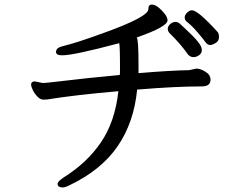

<svg xmlns="http://www.w3.org/2000/svg" viewBox="-20 -759 1040 840"><path d="M827 -509Q813 -509 803 -520Q770 -567 722 -614Q714 -622 714 -633Q714 -644 724.5 -653.5Q735 -663 747 -663Q758 -663 766 -656Q774 -649 790 -634Q806 -619 823 -602Q840 -585 851.5 -569Q863 -553 863 -540Q863 -526 851 -517.5Q839 -509 827 -509ZM899 -562Q888 -562 877.5 -576.5Q867 -591 843 -619Q819 -647 796 -665Q788 -672 788 -683Q788 -693 798.5 -703.5Q809 -714 820 -714Q846 -714 933 -618Q938 -611 938 -596Q938 -580 923.5 -571Q909 -562 899 -562ZM255 61Q232 61 232 45Q232 35 259 17Q360 -46 421.5 -136Q483 -226 498 -360Q303 -343 188 -324Q181 -323 170 -323Q156 -323 143 -337Q130 -351 123 -366Q116 -381 116 -389Q116 -401 130 -403Q134 -403 166 -396Q184 -396 265 -406Q346 -416 504 -431Q505 -436 505 -457Q505 -567 501 -570Q303 -517 252 -517Q225 -517 225 -532Q225 -551 258 -558Q313 -571 434 -615Q629 -685 629 -719Q629 -739 644 -739Q658 -739 674 -726Q690 -713 701.5 -697.5Q713 -682 713 -670Q713 -642 578 -595Q586 -588 586 -476V-439Q729 -451 807 -452L839 -459Q856 -459 878.5 -445.5Q901 -432 901 -410Q901 -381 863 -381Q748 -381 580 -367Q566 -223 494.5 -119Q423 -15 285 51Q265 61 255 61Z"/></svg>

Font: LXGW WenKai Lite
Style: Bold
Weight: 700
Designer: LXGW / Fontworks Inc.
Foundry: LXGW / Fontworks Inc.
Version: Version 1.330;April 28, 2024